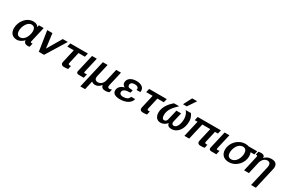

<svg xmlns="http://www.w3.org/2000/svg" viewBox="162 -2380 6192 4170"><g transform="rotate(30 3257.5 -295.0)"><path d="M223 -182C223 -282 289 -435 398 -435C466 -435 493 -385 493 -320C493 -222 433 -67 316 -67C246 -67 223 -123 223 -182ZM102 -177C102 -67 158 13 281 13C347 13 410 -28 453 -74C453 -19 494 11 554 11C570 11 585 9 600 3L621 -87C616 -85 608 -84 601 -84H596C581 -84 571 -92 571 -105C571 -107 571 -111 572 -114L661 -500H541L529 -448C510 -484 473 -513 401 -513C222 -513 102 -337 102 -177Z M1266 -500H1139L926 -137L880 -500H749L827 0H958Z M1747 -408 1769 -500H1328L1306 -408H1468L1391 -72C1389 -65 1388 -52 1388 -45C1388 -12 1417 13 1456 13C1487 13 1534 11 1565 6L1585 -83C1577 -82 1569 -81 1561 -81H1552C1536 -81 1520 -90 1520 -108C1520 -111 1520 -113 1521 -116L1587 -408Z M1772 -62C1771 -58 1770 -52 1770 -46C1770 -16 1794 0 1827 0H1954L1977 -99C1969 -97 1949 -94 1933 -94C1917 -94 1905 -97 1905 -112C1905 -117 1907 -127 1908 -131L1993 -500H1873Z M1983 200H2103L2153 -20C2178 2 2207 13 2242 13C2297 13 2345 -14 2387 -68C2403 -6 2436 13 2511 13C2537 13 2567 6 2595 -7L2614 -85C2595 -76 2574 -70 2555 -70C2524 -70 2513 -87 2513 -113C2513 -122 2514 -133 2517 -145L2599 -500H2479L2410 -200C2392 -124 2338 -67 2264 -67C2212 -67 2185 -96 2185 -141C2185 -154 2188 -168 2191 -183L2264 -500H2144Z M2767 -349C2767 -314 2794 -278 2830 -264C2738 -238 2681 -183 2681 -101C2681 -20 2759 13 2866 13C3008 13 3131 -46 3153 -157H3052C3038 -95 2981 -67 2897 -67C2849 -67 2807 -87 2807 -133C2807 -181 2850 -215 2909 -220L2995 -226L3011 -295L2930 -301C2900 -303 2883 -325 2883 -358C2883 -406 2921 -433 2986 -433C3047 -433 3082 -409 3082 -367C3082 -359 3081 -354 3078 -344H3173C3176 -356 3177 -368 3177 -378C3177 -461 3104 -513 2984 -513C2853 -513 2767 -451 2767 -349Z M3725 -408 3747 -500H3306L3284 -408H3446L3369 -72C3367 -65 3366 -52 3366 -45C3366 -12 3395 13 3434 13C3465 13 3512 11 3543 6L3563 -83C3555 -82 3547 -81 3539 -81H3530C3514 -81 3498 -90 3498 -108C3498 -111 3498 -113 3499 -116L3565 -408Z M4343 -790H4217L4108 -580H4202ZM3736 -158C3736 -58 3787 13 3884 13C3947 13 4009 -23 4043 -71C4052 -17 4084 13 4156 13C4312 13 4413 -137 4413 -318C4413 -385 4394 -443 4354 -500H4222C4267 -451 4290 -381 4290 -314C4290 -189 4245 -73 4167 -73C4135 -73 4115 -93 4115 -126C4115 -134 4116 -143 4118 -152L4173 -387H4054L3994 -132C3984 -91 3955 -73 3926 -73C3885 -73 3866 -109 3866 -172C3866 -311 3957 -402 4058 -500H3929C3811 -402 3736 -282 3736 -158Z M5083 -408 5105 -500H4524L4502 -408H4572L4478 0H4597L4692 -408H4891L4814 -72C4812 -65 4811 -52 4811 -45C4811 -12 4840 13 4879 13C4910 13 4957 11 4988 6L5008 -83C5000 -82 4992 -81 4984 -81H4975C4959 -81 4943 -90 4943 -108C4943 -111 4943 -113 4944 -116L5010 -408Z M5097 -62C5096 -58 5095 -52 5095 -46C5095 -16 5119 0 5152 0H5279L5302 -99C5294 -97 5274 -94 5258 -94C5242 -94 5230 -97 5230 -112C5230 -117 5232 -127 5233 -131L5318 -500H5198Z M5390 -185C5390 -59 5470 13 5594 13C5775 13 5919 -144 5919 -317C5919 -353 5912 -384 5900 -411H5995L6015 -500H5800C5775 -509 5747 -513 5716 -513C5535 -513 5390 -355 5390 -185ZM5512 -182C5512 -285 5577 -434 5698 -434C5767 -434 5796 -386 5796 -317C5796 -214 5732 -66 5610 -66C5541 -66 5512 -113 5512 -182Z M5975 0H6095L6162 -294C6179 -365 6231 -439 6310 -439C6361 -439 6388 -409 6388 -359C6388 -344 6386 -328 6382 -310L6265 200H6385L6508 -336C6513 -356 6515 -375 6515 -392C6515 -470 6467 -513 6374 -513C6304 -513 6245 -491 6195 -435C6197 -443 6197 -452 6197 -453C6197 -492 6163 -513 6111 -513C6094 -513 6062 -511 6043 -505L6024 -423C6030 -424 6038 -424 6041 -424H6044C6055 -424 6065 -416 6065 -395Z"/></g></svg>

Font: Perun SemiBold Italic
Style: Regular
Weight: 400
Italic angle: -12°
Foundry: Copyright (c) Stefan Peev, Context Ltd, 2016
Version: Version 1.026